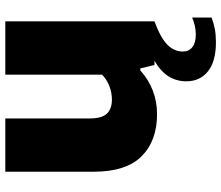

<svg xmlns="http://www.w3.org/2000/svg" viewBox="-74 -514 814 706"><g transform="rotate(-90 333.0 -161.0)"><path d="M621.5 138.5V210Q600.5 218 579 222Q557.5 226 530.5 226Q460.5 226 423.8 196.8Q387 167.5 387 117Q387 81.5 404.8 52.5Q422.5 23.5 462.5 0H447L434.5 -52H427Q394 -22 353 -6.2Q312 9.5 266.5 9.5Q168 9.5 111.2 -47.5Q54.5 -104.5 54.5 -224.5V-548.5H250.5V-237.5Q250.5 -193.5 268.2 -175Q286 -156.5 320 -156.5Q345.5 -156.5 370.2 -166.2Q395 -176 411.5 -193V-548.5H607.5V0Q545.5 23 521 48Q496.5 73 496.5 104Q496.5 126.5 512.5 139.2Q528.5 152 559 152Q590 152 621.5 138.5Z"/></g></svg>

Font: Encode Sans Semi Expanded ExBd
Style: Regular
Weight: 800
Width: 6
Designer: Multiple Designers
Foundry: Impallari Type
Version: Version 2.000